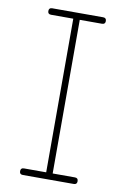

<svg xmlns="http://www.w3.org/2000/svg" viewBox="-87 -803 569 869"><g transform="rotate(10 198.0 -368.0)"><path d="M81.1 -15.1C70.8 -15.1 65.9 -10.3 65.9 0C65.9 10.3 70.8 15.1 81.1 15.1H314.9C325.2 15.1 330.1 10.3 330.1 0C330.1 -10.3 325.2 -15.1 314.9 -15.1H212.9V-721.2H314.9C325.2 -721.2 330.1 -726.1 330.1 -735.8C330.1 -746.1 325.2 -751 314.9 -751H81.1C70.8 -751 65.9 -746.1 65.9 -735.8C65.9 -726.1 70.8 -721.2 81.1 -721.2H183.1V-15.1H81.1Z"/></g></svg>

Font: Nemoy
Style: Light
Weight: 300
Designer: BSozoo
Foundry: BSozoo
Version: Version 001.000